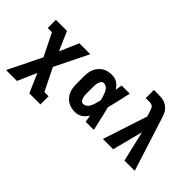

<svg xmlns="http://www.w3.org/2000/svg" viewBox="-97 -1262 1994 1994"><g transform="rotate(45 900.0 -265.0)"><path d="M49 205 230 -163 108 -410H46V-530H209L300 -321L391 -530H551L370 -162L492 85H554V205H391L300 -4L209 205Z M865 8Q837 8 809.5 2.5Q782 -3 758 -17.5Q734 -32 715.5 -53.5Q697 -75 686 -101Q675 -127 671 -154.5Q667 -182 667 -210V-320Q667 -348 671 -375.5Q675 -403 686 -429Q697 -455 715.5 -476.5Q734 -498 758 -512.5Q782 -527 809.5 -532.5Q837 -538 865 -538Q886 -538 906 -532.5Q926 -527 943.5 -515.5Q961 -504 974.5 -488.5Q988 -473 999 -455Q1002 -474 1005 -492.5Q1008 -511 1011 -530H1131Q1116 -465 1101.5 -399Q1087 -333 1070 -268Q1088 -201 1102.5 -134Q1117 -67 1133 0H1013Q1010 -20 1007 -39.5Q1004 -59 1000 -78Q989 -60 975.5 -44Q962 -28 944.5 -16Q927 -4 906.5 2Q886 8 865 8ZM865 -112Q882 -112 896.5 -121Q911 -130 921 -143.5Q931 -157 937.5 -172.5Q944 -188 949 -204Q954 -220 958.5 -236Q963 -252 966 -268Q963 -284 958.5 -299.5Q954 -315 948.5 -330.5Q943 -346 936.5 -360.5Q930 -375 920 -388Q910 -401 895.5 -409.5Q881 -418 865 -418Q855 -418 845.5 -413Q836 -408 830.5 -399.5Q825 -391 821.5 -381Q818 -371 816 -361Q814 -351 813 -340.5Q812 -330 812 -320V-210Q812 -200 813 -189.5Q814 -179 816 -169Q818 -159 821.5 -149Q825 -139 830.5 -130.5Q836 -122 845.5 -117Q855 -112 865 -112Z M1266 0 1427 -491 1408 -549Q1404 -562 1399 -575Q1394 -588 1385 -598Q1376 -608 1362.5 -611.5Q1349 -615 1335 -615H1281V-735H1335Q1359 -735 1383 -733.5Q1407 -732 1430 -725Q1453 -718 1472.5 -704Q1492 -690 1507 -671.5Q1522 -653 1531 -630.5Q1540 -608 1547 -586L1734 0H1583L1504 -337L1417 0Z"/></g></svg>

Font: Iosevka Slab Heavy Extended
Style: Regular
Weight: 900
Width: 7
Monospace: yes
Designer: Belleve Invis
Foundry: Belleve Invis
Version: Version 11.1.0; ttfautohint (v1.8.3)